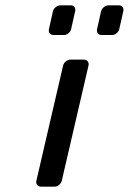

<svg xmlns="http://www.w3.org/2000/svg" viewBox="-20 -698 482 718"><path d="M133 0H184C196 0 208 -10 211 -22L311 -453C314 -465 306 -475 294 -475H243C231 -475 219 -465 216 -453L116 -22C113 -10 121 0 133 0ZM360 -567H399C411 -567 423 -577 426 -589L441 -656C444 -668 437 -678 425 -678H386C374 -678 361 -668 358 -656L343 -589C340 -577 348 -567 360 -567ZM180 -567H219C231 -567 243 -577 246 -589L261 -656C264 -668 257 -678 245 -678H206C194 -678 181 -668 178 -656L163 -589C160 -577 168 -567 180 -567Z"/></svg>

Font: DIN Rundschrift
Style: EngKursiv
Weight: 400
Width: 3
Version: Version 1.027